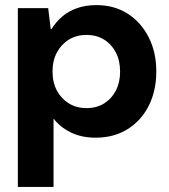

<svg xmlns="http://www.w3.org/2000/svg" viewBox="-20 -528 664 753"><path d="M50 205V-496H169L179 -414H182Q200 -443 225 -464Q250 -485 283.5 -496.5Q317 -508 358 -508Q428 -508 480.5 -474.5Q533 -441 563 -382Q593 -323 593 -248Q593 -172 563.5 -113.5Q534 -55 480.5 -21.5Q427 12 355 12Q299 12 257 -9Q215 -30 190 -63V205ZM319 -104Q359 -104 388.5 -122.5Q418 -141 434.5 -173Q451 -205 451 -247Q451 -290 434.5 -322Q418 -354 388.5 -372.5Q359 -391 319 -391Q280 -391 250 -372.5Q220 -354 203 -322Q186 -290 186 -248Q186 -205 203 -173Q220 -141 250 -122.5Q280 -104 319 -104Z"/></svg>

Font: DM Sans 9pt 36pt ExtraBold
Style: Regular
Weight: 800
Version: Version 4.004;gftools[0.9.30]